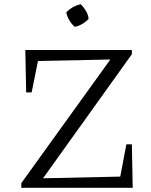

<svg xmlns="http://www.w3.org/2000/svg" viewBox="-20 -890 716 910"><path d="M81 0V-22L503 -608L160 -601L130 -452H104L100 -653H605V-633L184 -45L550 -53L579 -206H605L609 0ZM363 -870Q377 -856 387.5 -838Q398 -820 400 -801Q388 -787 370 -776.5Q352 -766 334 -763Q319 -776 308.5 -794Q298 -812 294 -831Q307 -845 325 -855.5Q343 -866 363 -870Z"/></svg>

Font: Piazzolla Thin Light
Style: Regular
Weight: 300
Version: Version 2.005